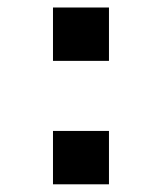

<svg xmlns="http://www.w3.org/2000/svg" viewBox="-20 -479 415 499"><path d="M117.7 -138.7H263.2V0H117.7ZM117.7 -459.5H263.2V-320.8H117.7Z"/></svg>

Font: Monda
Style: Bold
Weight: 700
Designer: Vernon Adams
Foundry: Vernon Adams
Version: Version 2.100; ttfautohint (v1.8.3)